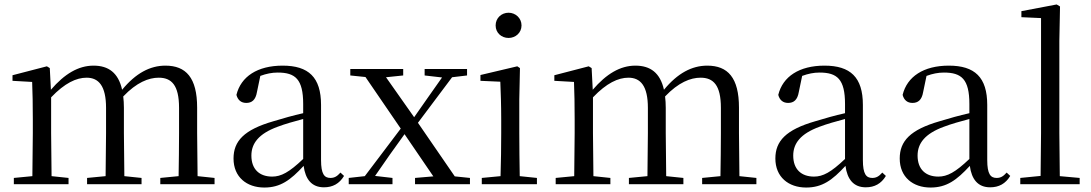

<svg xmlns="http://www.w3.org/2000/svg" viewBox="-20 -825 4889 860"><path d="M778 0H941V-28L865 -36L863 -229V-343C863 -477 813 -531 721 -531C652 -531 588 -497 527 -423C510 -499 466 -531 399 -531C331 -531 269 -494 208 -423L203 -520L190 -528L36 -488V-463L124 -458C126 -408 127 -358 127 -290V-229L125 -36L42 -28V0H287V-28L211 -36L209 -229V-389C270 -453 322 -477 368 -477C422 -477 455 -440 455 -342V-229L453 -36L370 -28V0H614V-28L537 -36L535 -229V-342C535 -360 534 -377 532 -393C592 -456 646 -477 691 -477C748 -477 782 -444 782 -342V-229C782 -173 781 -92 780 -36L698 -28V0Z M1431 14C1470 14 1500 -2 1521 -37L1505 -52C1489 -34 1477 -28 1460 -28C1433 -28 1418 -45 1418 -108V-355C1418 -479 1362 -531 1246 -531C1133 -531 1059 -482 1039 -400C1045 -377 1060 -364 1083 -364C1108 -364 1125 -377 1131 -413L1146 -485C1173 -495 1198 -500 1224 -500C1303 -500 1338 -470 1338 -359V-318C1294 -308 1247 -295 1205 -282C1073 -244 1026 -193 1026 -115C1026 -32 1085 15 1164 15C1236 15 1281 -18 1340 -82C1348 -22 1376 14 1431 14ZM1338 -113C1275 -53 1239 -34 1199 -34C1143 -34 1106 -66 1106 -128C1106 -183 1139 -226 1223 -257C1257 -270 1297 -281 1338 -292Z M1882 -487 1960 -478 1898 -390 1835 -300 1709 -479 1786 -487V-516H1549V-487L1617 -480L1775 -249L1614 -36L1542 -28V0H1738V-28L1660 -37L1726 -132L1792 -224L1921 -35L1839 -28V0H2085V-28L2017 -35L1852 -275L2005 -479L2072 -487V-516H1882Z M2258 -655C2289 -655 2316 -678 2316 -711C2316 -744 2289 -768 2258 -768C2226 -768 2200 -744 2200 -711C2200 -678 2226 -655 2258 -655ZM2221 0H2385V-28L2308 -36C2307 -92 2306 -175 2306 -229V-380L2309 -520L2297 -528L2132 -489V-463L2221 -459C2223 -409 2225 -356 2225 -289V-229C2225 -175 2224 -92 2222 -36L2138 -28V0Z M3205 0H3368V-28L3292 -36L3290 -229V-343C3290 -477 3240 -531 3148 -531C3079 -531 3015 -497 2954 -423C2937 -499 2893 -531 2826 -531C2758 -531 2696 -494 2635 -423L2630 -520L2617 -528L2463 -488V-463L2551 -458C2553 -408 2554 -358 2554 -290V-229L2552 -36L2469 -28V0H2714V-28L2638 -36L2636 -229V-389C2697 -453 2749 -477 2795 -477C2849 -477 2882 -440 2882 -342V-229L2880 -36L2797 -28V0H3041V-28L2964 -36L2962 -229V-342C2962 -360 2961 -377 2959 -393C3019 -456 3073 -477 3118 -477C3175 -477 3209 -444 3209 -342V-229C3209 -173 3208 -92 3207 -36L3125 -28V0Z M3858 14C3897 14 3927 -2 3948 -37L3932 -52C3916 -34 3904 -28 3887 -28C3860 -28 3845 -45 3845 -108V-355C3845 -479 3789 -531 3673 -531C3560 -531 3486 -482 3466 -400C3472 -377 3487 -364 3510 -364C3535 -364 3552 -377 3558 -413L3573 -485C3600 -495 3625 -500 3651 -500C3730 -500 3765 -470 3765 -359V-318C3721 -308 3674 -295 3632 -282C3500 -244 3453 -193 3453 -115C3453 -32 3512 15 3591 15C3663 15 3708 -18 3767 -82C3775 -22 3803 14 3858 14ZM3765 -113C3702 -53 3666 -34 3626 -34C3570 -34 3533 -66 3533 -128C3533 -183 3566 -226 3650 -257C3684 -270 3724 -281 3765 -292Z M4415 14C4454 14 4484 -2 4505 -37L4489 -52C4473 -34 4461 -28 4444 -28C4417 -28 4402 -45 4402 -108V-355C4402 -479 4346 -531 4230 -531C4117 -531 4043 -482 4023 -400C4029 -377 4044 -364 4067 -364C4092 -364 4109 -377 4115 -413L4130 -485C4157 -495 4182 -500 4208 -500C4287 -500 4322 -470 4322 -359V-318C4278 -308 4231 -295 4189 -282C4057 -244 4010 -193 4010 -115C4010 -32 4069 15 4148 15C4220 15 4265 -18 4324 -82C4332 -22 4360 14 4415 14ZM4322 -113C4259 -53 4223 -34 4183 -34C4127 -34 4090 -66 4090 -128C4090 -183 4123 -226 4207 -257C4241 -270 4281 -281 4322 -292Z M4640 0H4816V-28L4727 -36L4725 -229V-641L4728 -796L4713 -805L4555 -775V-748L4643 -744V-229L4641 -37L4550 -28V0Z"/></svg>

Font: Harano Aji Mincho K1
Style: Regular
Weight: 400
Foundry: Masamichi Hosoda
Version: HaranoAjiMinchoK1-Regular version 20230610;ttx 4.39.4